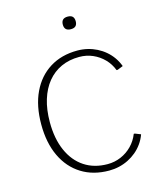

<svg xmlns="http://www.w3.org/2000/svg" viewBox="-134 -1023 941 1129"><g transform="rotate(-15 336.0 -459.0)"><path d="M389.6 9.8Q293 9.8 221.7 -34.7Q150.4 -79.1 111.6 -161.1Q72.8 -243.2 72.8 -355.5Q72.8 -468.3 111.6 -550Q150.4 -631.8 221.7 -676.3Q293 -720.7 389.6 -720.7Q421.4 -720.7 451.2 -713.6Q481 -706.5 507.6 -693.1Q534.2 -679.7 556.9 -660.4Q579.6 -641.1 596.7 -616.7Q613.8 -592.3 624.5 -563.5L590.3 -549.8H583.5Q568.4 -589.4 539.6 -618.9Q510.7 -648.4 472.7 -665Q434.6 -681.6 390.6 -681.6Q329.6 -681.6 280.5 -659.2Q231.4 -636.7 196.8 -594.5Q162.1 -552.2 143.6 -491.9Q125 -431.6 125 -355.5Q125 -254.4 157.5 -181.2Q189.9 -107.9 249.5 -68.6Q309.1 -29.3 390.6 -29.3Q433.6 -29.3 471.7 -45.7Q509.8 -62 539.1 -91.8Q568.4 -121.6 584 -161.6H590.3L625 -147.9Q614.3 -118.2 596.7 -93.5Q579.1 -68.8 556.4 -49.8Q533.7 -30.8 506.8 -17.3Q480 -3.9 450.4 2.9Q420.9 9.8 389.6 9.8ZM386.7 -851.6Q366.7 -851.6 356.9 -861.3Q347.2 -871.1 347.2 -889.6Q347.2 -908.7 356.9 -918.5Q366.7 -928.2 386.7 -928.2Q406.7 -928.2 416.3 -918.5Q425.8 -908.7 425.8 -889.6Q425.8 -871.1 416.3 -861.3Q406.7 -851.6 386.7 -851.6Z"/></g></svg>

Font: Comme Thin
Style: Regular
Weight: 250
Version: Version 1.000;gftools[0.9.27]